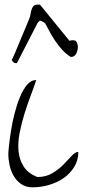

<svg xmlns="http://www.w3.org/2000/svg" viewBox="-20 -799 379 820"><path d="M15.6 -141.6Q15.6 -151.4 18.6 -178.2Q21.5 -205.1 26.9 -240.2Q32.2 -275.4 42 -313.5Q51.8 -351.6 64.9 -383.8Q78.1 -416 95.2 -436.5Q112.3 -457 134.8 -457Q126 -429.7 111.8 -392.6Q97.7 -355.5 85 -314.9Q72.3 -274.4 64 -232.4Q55.7 -190.4 59.1 -153.8Q62.5 -117.2 81.1 -87.9Q99.6 -58.6 139.6 -43Q176.8 -43 204.1 -59.6Q231.4 -76.2 251.5 -96.7Q271.5 -117.2 286.6 -133.8Q301.8 -150.4 314.5 -150.4Q314.5 -113.3 296.4 -85Q278.3 -56.6 250.5 -37.6Q222.7 -18.6 188 -8.8Q153.3 1 118.2 1Q90.8 1 70.8 -12.7Q50.8 -26.4 38.6 -47.4Q26.4 -68.4 21 -93.3Q15.6 -118.2 15.6 -141.6ZM30.3 -543Q37.1 -555.7 47.4 -580.6Q57.6 -605.5 68.8 -632.3Q80.1 -659.2 90.3 -683.6Q100.6 -708 106.4 -722.7Q109.4 -731.4 110.8 -741.2Q112.3 -751 115.2 -759.3Q118.2 -767.6 123 -773.4Q127.9 -779.3 140.6 -779.3H146.5Q150.4 -779.3 151.4 -778.3L276.4 -625Q299.8 -630.9 306.2 -621.1Q312.5 -611.3 312.5 -597.7Q312.5 -585 305.7 -570.3Q298.8 -555.7 282.2 -555.7Q260.7 -569.3 244.6 -587.4Q228.5 -605.5 215.3 -625Q202.1 -644.5 191.9 -664.1Q181.6 -683.6 172.9 -699.2Q170.9 -702.1 162.1 -706.5Q153.3 -710.9 151.4 -710.9Q149.4 -710.9 145 -706.5Q140.6 -702.1 139.6 -699.2L52.7 -530.3Q52.7 -529.3 50.8 -529.3H47.9Q36.1 -529.3 30.3 -543Z"/></svg>

Font: Waiting for the Sunrise
Style: Regular
Weight: 300
Version: Version 1.001 2001